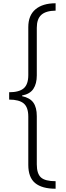

<svg xmlns="http://www.w3.org/2000/svg" viewBox="-20 -886 402 1174"><path d="M320 268Q237 268 195 233.5Q153 199 153 122V-173Q153 -230 125 -253.5Q97 -277 36 -277V-322Q97 -322 125 -346Q153 -370 153 -427V-720Q153 -792 197 -829Q241 -866 320 -866V-821Q260 -820 232.5 -795Q205 -770 205 -716V-425Q205 -374 184 -342.5Q163 -311 115 -302V-298Q163 -288 184 -258.5Q205 -229 205 -176V119Q205 176 230.5 199Q256 222 320 222Z"/></svg>

Font: Noto Sans Telugu UI ExtraCondensed Light
Style: Regular
Weight: 300
Width: 2
Designer: Jelle Bosma - Monotype Design Team
Foundry: Monotype Imaging Inc.
Version: Version 2.005; ttfautohint (v1.8.4.7-5d5b)